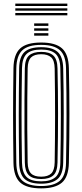

<svg xmlns="http://www.w3.org/2000/svg" viewBox="-20 -1044 460 1071"><path d="M209.8 6.8Q128.2 6.8 92.3 -26.3Q56.5 -59.5 55.1 -135.6Q54.1 -211.2 53.5 -276.1Q52.9 -341.1 52.9 -402.2Q52.9 -463.4 53.5 -527.1Q54.1 -590.9 55.1 -664.1Q56.5 -740.6 92.4 -773.7Q128.4 -806.8 209.8 -806.8Q289.2 -806.8 325.9 -774.2Q362.5 -741.6 364.2 -664.1Q365.6 -599 366.4 -536.2Q367.2 -473.5 367.2 -409.7Q367.2 -345.9 366.5 -278.2Q365.8 -210.5 364.2 -135.5Q362.5 -57 325.1 -25.1Q287.7 6.8 209.8 6.8ZM209.8 -6.3Q279.5 -6.3 313.3 -35.1Q347 -64 348.3 -136Q349.7 -204.8 350.3 -268.4Q351 -332 351.1 -394.8Q351.2 -457.6 350.6 -523.8Q349.9 -589.9 348.3 -663.7Q347 -734.8 313.8 -764.3Q280.6 -793.7 209.8 -793.7Q136.5 -793.7 104.4 -763.4Q72.4 -733.1 71 -663.7Q69.9 -603.5 69.3 -545.5Q68.6 -487.5 68.6 -425.7Q68.5 -363.9 69 -293Q69.5 -222.1 71 -136Q72.1 -63.9 106 -35.1Q140 -6.3 209.8 -6.3ZM209.8 -19.3Q145.2 -19.3 116.6 -46.4Q87.9 -73.5 86.8 -136Q85.8 -211.2 85.2 -276.1Q84.6 -341 84.6 -402.2Q84.6 -463.3 85.2 -527.1Q85.8 -590.8 86.8 -663.7Q87.9 -726.4 116.4 -753.5Q145 -780.7 209.8 -780.7Q272.2 -780.7 301.6 -754.2Q330.9 -727.8 332.5 -663.4Q333.9 -601.4 334.7 -539Q335.5 -476.5 335.5 -411.9Q335.5 -347.2 334.8 -278.7Q334.1 -210.3 332.5 -136.4Q331.2 -71.1 300.9 -45.2Q270.6 -19.3 209.8 -19.3ZM209.8 -32.4Q261.7 -32.4 288.6 -54.9Q315.4 -77.5 316.6 -136.7Q318 -204.2 318.7 -268.5Q319.3 -332.7 319.4 -396.5Q319.5 -460.2 318.9 -526.1Q318.2 -592.1 316.6 -663Q315.4 -721.3 289.3 -744.5Q263.2 -767.6 209.8 -767.6Q153.4 -767.6 128.6 -743.4Q103.7 -719.3 102.6 -663.4Q101.5 -598.6 100.9 -536.1Q100.2 -473.7 100.2 -410.3Q100.1 -346.8 100.7 -279.1Q101.4 -211.4 102.6 -136.4Q103.7 -80.9 128.6 -56.6Q153.4 -32.4 209.8 -32.4ZM209.8 -45.4Q162 -45.4 140.7 -66.7Q119.3 -88 118.5 -137.4Q117 -224.1 116.5 -310.3Q115.9 -396.5 116.5 -484.3Q117 -572.1 118.5 -662.9Q119.3 -714.5 142.1 -734.5Q164.9 -754.6 209.8 -754.6Q255.9 -754.6 277.8 -733.9Q299.7 -713.2 300.8 -662.7Q302.2 -598.8 303 -536.5Q303.8 -474.2 303.8 -410.7Q303.8 -347.1 303.1 -279.6Q302.4 -212 300.8 -137.3Q299.7 -86.1 277.5 -65.8Q255.2 -45.4 209.8 -45.4ZM209.8 -58.5Q247.5 -58.5 265.8 -76.3Q284.2 -94.1 285 -138.4Q285.9 -204 286.6 -266.6Q287.2 -329.2 287.2 -392.3Q287.3 -455.4 286.8 -521.8Q286.3 -588.3 285 -661.3Q284.2 -707.2 265.2 -724.4Q246.2 -741.5 209.8 -741.5Q171.7 -741.5 153.4 -723.9Q135.1 -706.2 134.3 -662.4Q133 -579.2 132.3 -496.2Q131.7 -413.2 132.1 -325Q132.5 -236.7 134.3 -137.4Q135.1 -95.1 152.8 -76.8Q170.5 -58.5 209.8 -58.5ZM170.6 -899.8V-913.5H249.8V-899.8ZM170.6 -845V-858.7H249.8V-845ZM170.6 -872.4V-886.1H249.8V-872.4ZM65.4 -1010.7V-1023.8H355.6V-1010.7ZM65.4 -958.5V-971.6H355.6V-958.5ZM65.4 -984.6V-997.7H355.6V-984.6Z"/></svg>

Font: Big Shoulders Inline Text Thin
Style: Regular
Weight: 100
Designer: Patric King
Foundry: XO Type Co
Version: Version 2.002